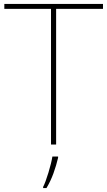

<svg xmlns="http://www.w3.org/2000/svg" viewBox="-20 -734 545 975"><path d="M265 0H239V-689H2V-714H503V-689H265ZM275 61H246Q241 93 226 142.5Q211 192 199 215V221H216Q237 186 251.5 146Q266 106 275 67Z"/></svg>

Font: Noto Sans UI Thin
Style: Regular
Weight: 250
Designer: Monotype Design Team
Foundry: Monotype Imaging Inc.
Version: Version 1.901